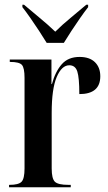

<svg xmlns="http://www.w3.org/2000/svg" viewBox="-20 -786 453 806"><path d="M18 0V-10H20Q58 -10 70.5 -23Q83 -36 83 -79V-459Q83 -501 72 -513.5Q61 -526 23 -526H21V-536H196V-433H198Q212 -485 239 -516Q266 -547 314 -547Q356 -547 378.5 -525Q401 -503 401 -466Q401 -391 313 -391Q313 -460 304.5 -486Q296 -512 271 -512Q239 -512 218 -462.5Q197 -413 197 -312V-79Q197 -36 210.5 -23Q224 -10 267 -10H277V0ZM176 -606Q162 -629 144 -656.5Q126 -684 107.5 -710.5Q89 -737 74 -756V-766H81Q110 -741 146 -711.5Q182 -682 212 -653Q241 -682 277 -711.5Q313 -741 342 -766H350V-756Q335 -737 316.5 -710.5Q298 -684 280 -656.5Q262 -629 248 -606Z"/></svg>

Font: Noto Serif Display ExtraCondensed SemiBold
Style: Regular
Weight: 600
Width: 2
Designer: Monotype Design Team
Foundry: Monotype Imaging Inc.
Version: Version 2.009